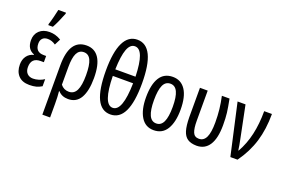

<svg xmlns="http://www.w3.org/2000/svg" viewBox="-123 -1212 2805 1885"><g transform="rotate(20 1279.5 -270.0)"><path d="M253 -249H220Q122 -249 122 -151Q122 -108 145 -84.5Q168 -61 207 -61Q235 -61 266 -70.5Q297 -80 322 -97V-23Q295 -6 265 2Q235 10 194 10Q118 10 78.5 -33Q39 -76 39 -148Q39 -200 64.5 -235.5Q90 -271 136 -283V-287Q60 -315 60 -410Q60 -472 100 -509.5Q140 -547 207 -547Q269 -547 327 -512L295 -449Q255 -477 212 -477Q177 -477 158 -457.5Q139 -438 139 -404Q139 -314 227 -314H253ZM169 -618Q177 -640 192 -698.5Q207 -757 211 -780H291V-769Q251 -667 217 -606H169Z M599 10Q533 10 495 -33H490Q496 22 496 98V240H415V-276Q415 -547 593 -547Q679 -547 724 -477.5Q769 -408 769 -270Q769 -136 727 -63Q685 10 599 10ZM495 -286V-102Q528 -60 581 -60Q635 -60 660.5 -111.5Q686 -163 686 -270Q686 -376 663 -426Q640 -476 590 -476Q541 -476 518 -430Q495 -384 495 -286Z M1040 10Q946 10 899.5 -87Q853 -184 853 -381Q853 -575 901 -673Q949 -771 1042 -771Q1230 -771 1230 -382Q1230 10 1040 10ZM936 -423H1147Q1143 -563 1117 -632.5Q1091 -702 1041 -702Q991 -702 965.5 -633Q940 -564 936 -423ZM1147 -354H935Q940 -59 1040 -59Q1141 -59 1147 -354Z M1492 10Q1405 10 1359 -65Q1313 -140 1313 -269Q1313 -404 1358 -475.5Q1403 -547 1494 -547Q1580 -547 1627 -476Q1674 -405 1674 -269Q1674 -139 1628.5 -64.5Q1583 10 1492 10ZM1494 -61Q1544 -61 1568 -112.5Q1592 -164 1592 -269Q1592 -373 1568 -424.5Q1544 -476 1494 -476Q1443 -476 1419.5 -425Q1396 -374 1396 -269Q1396 -165 1420 -113Q1444 -61 1494 -61Z M1779 -230V-537H1860V-222Q1860 -142 1876.5 -102.5Q1893 -63 1939 -63Q1989 -63 2013 -113Q2037 -163 2037 -268Q2037 -340 2030 -404Q2023 -468 2008 -537H2088Q2105 -450 2111.5 -397Q2118 -344 2118 -269Q2118 -132 2072.5 -61.5Q2027 9 1940 9Q1880 8 1845.5 -15.5Q1811 -39 1795.5 -90Q1780 -141 1779 -230Z M2255 -537 2322 -207Q2338 -132 2343 -88H2347Q2400 -182 2425 -293Q2450 -404 2450 -537H2531Q2531 -378 2492 -249Q2453 -120 2367 0H2292L2172 -537Z"/></g></svg>

Font: Noto Sans UI Cond
Style: Regular
Weight: 400
Width: 3
Designer: Monotype Design Team
Foundry: Monotype Imaging Inc.
Version: Version 1.001